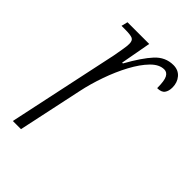

<svg xmlns="http://www.w3.org/2000/svg" viewBox="-171 -613 682 682"><g transform="rotate(45 170.5 -272.0)"><path d="M113 -418Q116 -436 119.5 -455Q123 -474 123 -486Q123 -503 113 -507.5Q103 -512 76 -512H58L64 -536H173L152 -421H156Q190 -482 218.5 -513Q247 -544 287 -544Q312 -544 326.5 -527Q341 -510 341 -485Q341 -467 333 -456Q325 -445 304 -445Q304 -482 296.5 -496Q289 -510 275 -510Q250 -510 226 -485.5Q202 -461 180.5 -421Q159 -381 142.5 -334Q126 -287 117 -244L65 0H24Z"/></g></svg>

Font: Noto Serif ExtraCondensed ExtraLight
Style: Italic
Weight: 200
Width: 2
Italic angle: -12°
Designer: Monotype Design Team
Foundry: Monotype Imaging Inc.
Version: Version 2.014; ttfautohint (v1.8.4.7-5d5b)